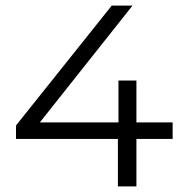

<svg xmlns="http://www.w3.org/2000/svg" viewBox="-20 -664 648 684"><path d="M595 -169H466V0H400V-169H37V-217L378 -644H452L122 -228H402V-377H466V-228H595Z"/></svg>

Font: Montserrat Ace
Style: Regular
Weight: 400
Designer: Julieta Ulanovsky
Foundry: Julieta Ulanovsky
Version: Version 1